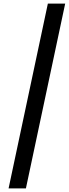

<svg xmlns="http://www.w3.org/2000/svg" viewBox="-20 -865 388 1075"><path d="M28 190H125L345 -845H248Z"/></svg>

Font: Plus Jakarta Text
Style: Italic
Weight: 400
Italic angle: -12°
Designer: Gumpita Rahayu
Foundry: Tokotype Studio
Version: Version 1.000;hotconv 1.0.109;makeotfexe 2.5.65596